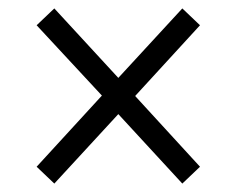

<svg xmlns="http://www.w3.org/2000/svg" viewBox="-20 -586 550 456"><path d="M109 -150 67 -190 222 -359 67 -526 109 -566 261 -401 413 -566 455 -526 301 -358 455 -190 413 -150 261 -315Z"/></svg>

Font: Noto Serif SemiCondensed
Style: Italic
Weight: 400
Width: 4
Italic angle: -12°
Designer: Monotype Design Team
Foundry: Monotype Imaging Inc.
Version: Version 2.013